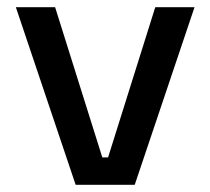

<svg xmlns="http://www.w3.org/2000/svg" viewBox="-20 -513 584 533"><path d="M190 0 24 -493H133L264 -76H280L411 -493H520L354 0Z"/></svg>

Font: Space Grotesk Light Medium
Style: Regular
Weight: 500
Version: Version 2.000